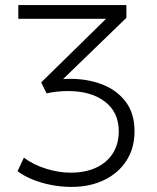

<svg xmlns="http://www.w3.org/2000/svg" viewBox="-20 -720 618 755"><path d="M261 15Q220.5 15 181 7.2Q141.5 -0.5 107.2 -14.5Q73 -28.5 49 -47L74 -100Q109.5 -73 159.8 -57Q210 -41 258 -41Q316 -41 358.5 -61Q401 -81 424 -117.5Q447 -154 447 -204Q447 -278.5 392.8 -320.2Q338.5 -362 247 -362Q227 -362 206 -359.8Q185 -357.5 163 -353L142 -396L397 -646H52V-700H477V-650L228 -409Q303.5 -414 367.5 -393.2Q431.5 -372.5 470.2 -325.2Q509 -278 509 -204Q509 -137.5 477.2 -88.2Q445.5 -39 389.5 -12Q333.5 15 261 15Z"/></svg>

Font: Geologica Thin Roman Thin
Style: Regular
Weight: 250
Version: Version 1.010;gftools[0.9.28]